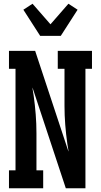

<svg xmlns="http://www.w3.org/2000/svg" viewBox="-20 -1007 540 1027"><path d="M28 0V-96H63V-639H28V-735H168L347 -194Q346 -196 346 -198Q346 -200 346 -202L340 -239Q333 -289 329 -339.5Q325 -390 325 -441V-639H289V-735H472V-639H437V0H332L153 -541Q154 -539 154 -537Q154 -535 154 -533L160 -496Q167 -446 171 -395.5Q175 -345 175 -294V-96H211V0ZM195 -815 105 -955 154 -987 250 -877 346 -987 395 -955 305 -815Z"/></svg>

Font: Iosevka Curly Slab
Style: Bold
Weight: 700
Monospace: yes
Designer: Belleve Invis
Foundry: Belleve Invis
Version: Version 22.1.2; ttfautohint (v1.8.4)